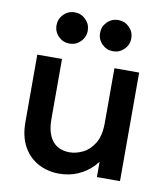

<svg xmlns="http://www.w3.org/2000/svg" viewBox="-83 -795 762 880"><g transform="rotate(10 298.0 -355.5)"><path d="M532.3 -505.3V0H424.7V-129L454 -127.3Q438.3 -83.3 408.2 -51.7Q378 -20 338 -2.7Q298 14.7 250.7 14.7Q197.3 14.7 153.5 -8.7Q109.7 -32 84 -78Q58.3 -124 58.3 -191.7V-505.3H173.3V-226Q173.3 -179.3 186.7 -149Q200 -118.7 224.3 -104.3Q248.7 -90 281 -90Q311 -90 342.7 -105.3Q374.3 -120.7 395.8 -156Q417.3 -191.3 417.3 -250.7V-505.3ZM397 -580.7Q367 -580.7 345.7 -601.9Q324.3 -623.1 324.3 -653.7Q324.3 -683.3 345.6 -704.7Q366.8 -726 397.3 -726Q427 -726 448.3 -704.7Q469.7 -683.3 469.7 -653.3Q469.7 -623.3 448.3 -602Q427 -580.7 397 -580.7ZM194.3 -580.7Q164.3 -580.7 143 -601.9Q121.7 -623.1 121.7 -653.7Q121.7 -683.3 142.9 -704.7Q164.1 -726 194.7 -726Q224.3 -726 245.7 -704.7Q267 -683.3 267 -653.3Q267 -623.3 245.7 -602Q224.3 -580.7 194.3 -580.7Z"/></g></svg>

Font: Fustat
Style: Regular
Weight: 400
Designer: Mohamed Gaber, Khaled Hosny, Laura Garcia Mut
Foundry: Kief Type Foundry, Alif Type Foundry, Hard Type Foundry
Version: Version 1.007